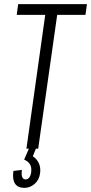

<svg xmlns="http://www.w3.org/2000/svg" viewBox="-20 -720 441 930"><path d="M401 -700 394 -648H228L262 -683L165 0H108L204 -683L225 -648H61L68 -700ZM98 190Q66 190 52.5 169Q39 148 45 108L86 103Q83 126 87.5 137.5Q92 149 104 149Q115 149 122 139.5Q129 130 131 114Q134 91 125.5 76.5Q117 62 97 53L120 0H154L139 37Q159 50 168.5 71.5Q178 93 174 120Q170 151 148 170.5Q126 190 98 190Z"/></svg>

Font: Pathway Extreme Condensed Thin
Style: Italic
Weight: 250
Width: 3
Italic angle: -8°
Version: Version 1.001;gftools[0.9.26]